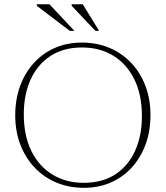

<svg xmlns="http://www.w3.org/2000/svg" viewBox="-20 -890 794 920"><path d="M372 -686Q444 -686 504 -660.8Q564 -635.5 608.2 -589Q652.5 -542.5 676.8 -478.8Q701 -415 701 -338.5Q701 -261.5 677.5 -197.8Q654 -134 611.2 -87.2Q568.5 -40.5 510.2 -15.2Q452 10 382.5 10Q310.5 10 250.2 -15.2Q190 -40.5 145.8 -87.2Q101.5 -134 77.2 -197.8Q53 -261.5 53 -337.5Q53 -414.5 76.5 -478.2Q100 -542 142.8 -588.8Q185.5 -635.5 244 -660.8Q302.5 -686 372 -686ZM381 -14Q470.5 -14 532.5 -54.5Q594.5 -95 627.2 -167.2Q660 -239.5 660 -333.5Q660 -436.5 623.5 -510.2Q587 -584 522.5 -623.2Q458 -662.5 373 -662.5Q284.5 -662.5 222 -621.8Q159.5 -581 126.8 -509Q94 -437 94 -343Q94 -239.5 130.5 -166Q167 -92.5 231.8 -53.2Q296.5 -14 381 -14ZM336.5 -742H314.5L156.5 -862V-869.5H217ZM455 -742H437.5L323.5 -862V-869.5H376.5Z"/></svg>

Font: Newsreader 16pt 16pt ExtraLight
Style: Regular
Weight: 250
Version: Version 1.003